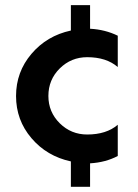

<svg xmlns="http://www.w3.org/2000/svg" viewBox="-20 -721 533 742"><path d="M316.9 -500Q254.9 -500 210.9 -456.5Q167 -413.1 167 -350.1Q167 -288.1 210.9 -244.6Q254.9 -201.2 316.9 -201.2Q391.1 -201.2 435.1 -238.8V-118.2Q388.2 -93.3 328.1 -89.8V1H253.9V-97.2Q161.1 -117.2 101.6 -187Q42 -256.8 42 -349.9Q42 -442.9 101.6 -512.9Q161.1 -583 253.9 -603V-701.2H328.1V-609.9Q386.2 -606.9 435.1 -583V-461.9Q391.1 -500 316.9 -500Z"/></svg>

Font: Oakes Grotesk
Style: SemiBold
Weight: 600
Designer: Samuel Oakes
Foundry: Samuel Oakes
Version: Version 1.0 | wf-rip DC20170320